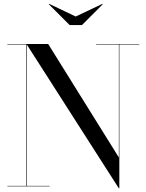

<svg xmlns="http://www.w3.org/2000/svg" viewBox="-20 -982 772 1012"><path d="M121 -750V-2.5H241.5V0H19V-2.5H118V-747.5H19V-750ZM714 -750V-747.5H609V10H606L119.5 -750H234L606.5 -152V-747.5H486.5V-750ZM347 -850 237 -960 239.5 -961.5 379 -895 519.5 -961.5 522 -960 412 -850Z"/></svg>

Font: Bodoni Moda 72pt
Style: Regular
Weight: 400
Designer: Owen Earl
Foundry: indestructible type
Version: Version 2.005